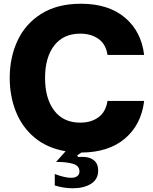

<svg xmlns="http://www.w3.org/2000/svg" viewBox="-20 -799 819 1027"><path d="M555 -259H751Q736 -133 649 -58.5Q562 16 415 17Q409 22 393 32L398 41Q405 40 418 40Q453 40 473 52Q490 62 497.5 77Q505 92 505 114Q505 160 467 184Q429 208 369 208Q321 208 273 193V132Q327 152 360 152Q382 152 393.5 143Q405 134 405 118Q405 88 371.5 77.5Q338 67 280 67L331 10Q232 -7 165 -63Q98 -119 65 -202Q32 -285 32 -382Q32 -492 74 -582Q116 -672 201.5 -725.5Q287 -779 413 -779Q560 -779 648 -705Q736 -631 751 -505H555Q547 -562 507.5 -590.5Q468 -619 409 -619Q319 -619 270 -555.5Q221 -492 221 -382Q221 -272 270 -207.5Q319 -143 409 -143Q468 -143 507 -172Q546 -201 555 -259Z"/></svg>

Font: Open Sauce One Black
Style: Regular
Weight: 900
Designer: Alfredo Marco Pradil
Foundry: Creative Sauce Fz LLC
Version: Version 1.477